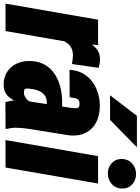

<svg xmlns="http://www.w3.org/2000/svg" viewBox="118 -918 801 1096"><g transform="rotate(90 519.0 -369.5)"><path d="M215.3 -389.2 147.9 0H-8.8L83 -528.3H228ZM357.9 -531.7 335.9 -379.4Q324.2 -381.3 312.5 -382.8Q300.8 -384.3 288.6 -384.8Q264.6 -385.3 247.1 -377Q229.5 -368.7 218 -353.8Q206.5 -338.9 199.5 -319.8Q192.4 -300.8 189 -278.8L165 -298.3Q168.9 -329.1 177 -370.1Q185.1 -411.1 200.9 -450.4Q216.8 -489.7 243.9 -514.9Q271 -540 313.5 -539.6Q325.2 -539.1 335.9 -536.9Q346.7 -534.7 357.9 -531.7Z M548.8 -132.8 585.4 -367.2Q586.4 -379.9 588.1 -392.3Q589.8 -404.8 585.2 -413.8Q580.6 -422.9 563 -422.4Q545.9 -422.9 538.8 -414.3Q531.7 -405.8 530 -392.6Q528.3 -379.4 525.9 -366.2L369.1 -365.2Q371.1 -407.2 388.9 -439.9Q406.7 -472.7 436 -494.6Q465.3 -516.6 502.2 -527.8Q539.1 -539.1 579.1 -538.1Q631.3 -537.6 670.4 -516.8Q709.5 -496.1 729 -457Q748.5 -418 743.2 -364.3L706.1 -132.8Q701.7 -102.5 700 -70.8Q698.2 -39.1 706.1 -9.3L705.6 0L553.7 0.5Q543.5 -31.2 543.7 -65.4Q543.9 -99.6 548.8 -132.8ZM599.6 -322.8 585 -234.9 551.8 -235.4Q533.7 -234.9 520.5 -227.3Q507.3 -219.7 498.8 -207.8Q490.2 -195.8 485.4 -180.7Q480.5 -165.5 478.5 -148.9Q476.6 -138.2 475.8 -128.2Q475.1 -118.2 479 -111.6Q482.9 -105 497.1 -105Q511.7 -105 523.9 -111.8Q536.1 -118.7 544.4 -129.4Q552.7 -140.1 554.7 -153.8L564 -87.4Q554.7 -68.8 545.4 -51.3Q536.1 -33.7 524.4 -19.5Q512.7 -5.4 495.8 2.7Q479 10.7 453.6 10.7Q410.2 10.7 379.2 -10.3Q348.1 -31.2 332.8 -65.4Q317.4 -99.6 318.8 -142.1Q320.3 -190.4 340.6 -225.1Q360.8 -259.8 394 -281.2Q427.2 -302.7 467.8 -313Q508.3 -323.2 552.2 -323.2ZM514.2 -596.7 631.8 -750H811L654.8 -596.7Z M1018.1 -528.3 926.8 0H770L861.8 -528.3ZM877.9 -662.1Q877.9 -698.7 902.8 -721.7Q927.7 -744.6 962.9 -745.1Q997.6 -745.6 1022.2 -723.9Q1046.9 -702.1 1046.9 -666.5Q1046.9 -630.4 1022 -607.4Q997.1 -584.5 961.9 -584Q927.2 -583.5 902.8 -605.2Q878.4 -627 877.9 -662.1Z"/></g></svg>

Font: Roboto Condensed Black
Style: Italic
Weight: 900
Italic angle: -12°
Designer: Christian Robertson
Foundry: Google
Version: Version 3.008; 2023